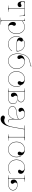

<svg xmlns="http://www.w3.org/2000/svg" viewBox="2504 -3274 1010 6058"><g transform="rotate(90 3009.0 -245.0)"><path d="M29 -520C26 -520 24 -517.5 24 -515.5C22.5 -492.5 20 -466.5 20 -444.5C20 -355.5 61.5 -296 123.5 -296C172 -296 204.5 -324 204.5 -366C204.5 -397 184.5 -417.5 154 -417.5C129.5 -417.5 108.5 -392.5 78 -392.5C52 -392.5 34.5 -421.5 34.5 -465.5C34.5 -492 57 -510 90.5 -510H250V-35C250 -20.5 243.5 -7.5 175 -7.5H155V0H355V-7.5H337.5C269 -7.5 262.5 -20.5 262.5 -35V-510H407.5C458 -510 472.5 -495 476 -447.5L482 -354.5L490 -355.5L479.5 -515.5C479.5 -519 476 -520 474.5 -520Z M565 -520V-512.5H577.5C616 -512.5 630 -506 630 -487.5V205C630 219.5 623.5 232.5 555 232.5H535V240H755V232.5H717.5C649 232.5 642.5 219.5 642.5 205V-436C704.5 -483 770 -512.5 833.5 -512.5C952 -512.5 1037.5 -406.5 1037.5 -260C1037.5 -113.5 950 -7.5 828.5 -7.5C789.5 -7.5 764.5 -47.5 764.5 -107C764.5 -139 793 -157.5 793 -184.5C793 -218.5 771.5 -241.5 739 -241.5C699 -241.5 672.5 -206.5 672.5 -153.5C672.5 -60 734.5 2.5 828.5 2.5C957.5 2.5 1050 -108 1050 -260C1050 -412 959 -522.5 833.5 -522.5C769 -522.5 703.5 -493.5 642.5 -448.5V-521.5L577.5 -520Z M1369 -522.5C1314.5 -522.5 1265.5 -506 1226 -477.5H1245C1280.5 -500 1323 -512.5 1369 -512.5C1488 -512.5 1567.5 -435.5 1587 -324C1588 -319.5 1588.5 -314.5 1588.5 -309C1588.5 -292.5 1583.5 -275 1566 -275H1338.5C1289 -275 1256 -299 1256 -334.5C1256 -375 1292.5 -386 1292.5 -417C1292.5 -445 1271.5 -464 1240.5 -464C1194.5 -464 1164 -429 1164 -376C1164 -309.5 1233 -265 1337 -265H1599C1601 -265 1604 -266.5 1604 -270C1604 -415 1512 -522.5 1369 -522.5ZM1142.5 -366C1130.5 -334 1124 -300 1124 -260C1124 -109.5 1223.5 2.5 1364 2.5C1480 2.5 1553.5 -48.5 1592.5 -118L1583.5 -123C1546 -56.5 1477 -7.5 1364 -7.5C1230 -7.5 1136.5 -114 1136.5 -260C1136.5 -293 1141 -322 1149.5 -349Z M1921 -522.5C1802 -522.5 1722.5 -464 1722.5 -376.5C1722.5 -323.5 1749 -288.5 1789 -288.5C1821.5 -288.5 1843 -311.5 1843 -345.5C1843 -372.5 1814.5 -391 1814.5 -423C1814.5 -476.5 1857 -512.5 1921 -512.5C2055 -512.5 2144 -394.5 2144 -263.5C2144 -114 2029 -8 1899.5 -8C1757.5 -8 1681.5 -128 1681.5 -296.5C1681.5 -514 1769.5 -622.5 1882.5 -662.5C1971 -693.5 2075.5 -687.5 2075.5 -720C2075.5 -726 2071.5 -730.5 2065 -730.5C2058.5 -730.5 2054.5 -726 2054.5 -720C2054.5 -697 1964 -704 1876.5 -671.5C1770 -632 1669 -527 1669 -296.5C1669 -121.5 1750 2 1900 2C2036 2 2156.5 -107.5 2156.5 -263C2156.5 -399.5 2062 -522.5 1921 -522.5Z M2473 -522.5C2330.5 -522.5 2228 -412 2228 -260C2228 -108 2331 2.5 2473 2.5C2615 2.5 2718 -108 2718 -260C2718 -319 2702.5 -371.5 2675.5 -414L2676 -389C2695 -352 2705.5 -308 2705.5 -260C2705.5 -113.5 2608 -7.5 2473 -7.5C2338 -7.5 2240.5 -113.5 2240.5 -260C2240.5 -406.5 2337.5 -512.5 2473 -512.5C2531 -512.5 2569 -480.5 2569.5 -433C2569.5 -401 2541 -382.5 2541 -355.5C2541 -321.5 2562.5 -298.5 2595 -298.5C2635 -298.5 2661.5 -333.5 2661.5 -386.5C2661 -468 2586 -522.5 2473 -522.5Z M3057.5 -288C3147.5 -288 3207.5 -335 3207.5 -405C3207.5 -474 3136.5 -520 3029.5 -520H2767.5V-512.5H2782.5C2848.5 -512.5 2857.5 -500 2857.5 -484.5V-35C2857.5 -20.5 2851 -7.5 2782.5 -7.5H2767.5V0H3082.5C3190.5 0 3262.5 -60 3262.5 -150.5C3262.5 -200 3243.5 -265 3139 -287L3122.5 -281.5C3236.5 -263.5 3250 -200 3250 -150.5C3250 -66 3183 -10 3082.5 -10H2870L2870.5 -510H3029.5C3129 -510 3195 -468 3195 -405C3195 -340.5 3140 -297.5 3057 -297.5C2966 -297.5 2905 -251.5 2905 -182C2905 -123 2935.5 -84 2981.5 -84C3015.5 -84 3038.5 -107 3038.5 -141C3038.5 -172 2997 -188 2997 -228.5C2997 -264 3021 -288 3057.5 -288Z M3583.5 -522.5C3461.5 -522.5 3380.5 -478 3380.5 -411.5C3380.5 -358.5 3411 -323.5 3457 -323.5C3488 -323.5 3509 -342.5 3509 -370.5C3509 -401.5 3472.5 -412.5 3472.5 -453C3472.5 -488.5 3517.5 -512.5 3585 -512.5C3674 -512.5 3735 -448 3735.5 -360.5V-357.5C3735.5 -352.5 3734.5 -347 3733 -341.5C3714.5 -281 3587 -276.5 3525 -270C3423 -259.5 3330.5 -226 3330.5 -130C3330.5 -53 3412.5 2.5 3525.5 2.5C3615.5 2.5 3690 -57 3724.5 -131C3727.5 -138 3730 -141.5 3732 -141.5C3734 -141.5 3735.5 -137 3735.5 -128V-117C3735.5 -113 3741 -83.5 3743.5 -68C3750 -27.5 3761.5 2.5 3786 2.5H3786.5L3841 -5L3840 -15L3786.5 -10C3772.5 -10.5 3763 -28 3756 -70L3748 -117.5V-360.5C3748 -454.5 3679.5 -522.5 3583.5 -522.5ZM3735.5 -323V-222.5C3735.5 -116.5 3644 -7.5 3525.5 -7.5C3419.5 -7.5 3343 -59 3343 -130C3343 -217.5 3425 -249.5 3526 -260C3581 -265.5 3702 -267.5 3735.5 -323Z M3939 -520V-510H3958C4015 -510 4031 -507.5 4045.5 -507.5H4048L3994 -190.5C3966.5 -27.5 3921 127.5 3775 127.5C3734.5 127.5 3718.5 106 3687.5 106C3653.5 106 3625.5 131.5 3625.5 163C3625.5 205 3671.5 239.5 3728.5 239.5C3909 239.5 3968.5 33 4006.5 -190.5L4060.5 -507.5H4300.5V-35C4300.5 -20.5 4294 -7.5 4225.5 -7.5H4218V0H4418V-7.5H4388C4319.5 -7.5 4313 -20.5 4313 -35V-482.5C4313 -501 4327 -507.5 4365.5 -507.5H4405V-520Z M4696.5 -522.5C4554 -522.5 4451.5 -412 4451.5 -260C4451.5 -108 4554.5 2.5 4696.5 2.5C4838.5 2.5 4941.5 -108 4941.5 -260C4941.5 -319 4926 -371.5 4899 -414L4899.5 -389C4918.5 -352 4929 -308 4929 -260C4929 -113.5 4831.5 -7.5 4696.5 -7.5C4561.5 -7.5 4464 -113.5 4464 -260C4464 -406.5 4561 -512.5 4696.5 -512.5C4754.5 -512.5 4792.5 -480.5 4793 -433C4793 -401 4764.5 -382.5 4764.5 -355.5C4764.5 -321.5 4786 -298.5 4818.5 -298.5C4858.5 -298.5 4885 -333.5 4885 -386.5C4884.5 -468 4809.5 -522.5 4696.5 -522.5Z M5260.5 -522.5C5119.5 -522.5 5015.5 -412 5015.5 -259C5015.5 -106.5 5122.5 2.5 5270.5 2.5C5336.5 2.5 5407 -19.5 5460.5 -65L5454 -72.5C5402.5 -29 5334.5 -7.5 5270.5 -7.5C5128 -7.5 5028 -112 5028 -259C5028 -407 5125 -512.5 5259 -512.5C5325.5 -512.5 5371.5 -491.5 5371.5 -438C5371.5 -397.5 5335 -386.5 5335 -355.5C5335 -327.5 5356 -308.5 5387 -308.5C5433 -308.5 5463.5 -343.5 5463.5 -396.5C5463.5 -472 5382.5 -522.5 5260.5 -522.5Z M5808 -292.5C5710.5 -292.5 5645.5 -246 5645.5 -176.5C5645.5 -117.5 5676 -78.5 5722 -78.5C5756 -78.5 5779 -101.5 5779 -135.5C5779 -166.5 5737.5 -182.5 5737.5 -223C5737.5 -258.5 5765.5 -282.5 5808 -282.5C5908.5 -282.5 5975.5 -229.5 5975.5 -150C5975.5 -66 5898.5 -10 5783 -10H5620.5V-486.5C5620.5 -502 5629.5 -512.5 5695.5 -512.5H5713V-520H5513V-512.5H5533C5599 -512.5 5608 -502 5608 -486.5V-35C5608 -20.5 5601.5 -7.5 5533 -7.5H5513V0H5783C5906 0 5988 -60 5988 -150C5988 -235.5 5916 -292.5 5808 -292.5Z"/></g></svg>

Font: ZnikomitNo24
Style: Regular
Weight: 500
Designer: gluk
Foundry: gluk
Version: Version 0.55